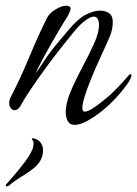

<svg xmlns="http://www.w3.org/2000/svg" viewBox="-29 -434 478 669"><path d="M231 1Q214 1 207 -12Q200 -25 200 -43Q200 -75 217.5 -116Q235 -157 258 -200Q281 -243 298.5 -281.5Q316 -320 316 -347Q316 -360 311.5 -368Q307 -376 298 -376Q286 -376 269 -363Q250 -350 226 -320L189 -274Q160 -238 130.5 -197.5Q101 -157 77.5 -122Q54 -87 43 -66Q34 -50 22 -50Q15 -50 9 -57Q3 -64 3 -75Q3 -82 6 -91Q41 -158 72.5 -234Q104 -310 135 -372Q144 -389 165 -401.5Q186 -414 202 -414Q217 -414 217 -403Q217 -397 208 -380Q197 -363 181 -336Q165 -309 148 -279Q131 -249 116.5 -222Q102 -195 95 -178Q106 -193 125.5 -223Q145 -253 179 -293L211 -331Q243 -369 270 -383Q297 -397 320 -397Q338 -397 351 -388Q364 -379 364 -357Q364 -331 353 -305.5Q342 -280 335 -265Q328 -249 315 -221Q302 -193 289 -161Q276 -129 267 -101Q258 -73 258 -58Q258 -45 266 -45Q276 -45 292.5 -55.5Q309 -66 325.5 -79Q342 -92 351 -100Q384 -130 418 -170Q423 -176 426 -176Q429 -176 429 -170Q429 -167 426.5 -162Q424 -157 421 -151Q415 -141 402 -124.5Q389 -108 375 -93Q354 -70 328.5 -49Q303 -28 272 -11Q264 -7 257.5 -4.5Q251 -2 247 -1Q243 0 239 0.5Q235 1 231 1ZM-8 214Q-10 211 -8 209L25 171Q42 151 58.5 129Q75 107 85 84Q86 80 87 75.5Q88 71 88 67Q88 59 85 55Q79 48 84 48Q94 48 104 55Q121 67 121 91Q121 103 117 114Q109 136 88 152.5Q67 169 48 180Q40 185 26 194.5Q12 204 9 207Q-3 219 -8 214Z"/></svg>

Font: Birthstone Bounce
Style: Regular
Weight: 400
Designer: Robert E. Leuschke
Foundry: Rob Leuschke
Version: Version 1.010; ttfautohint (v1.8.3)